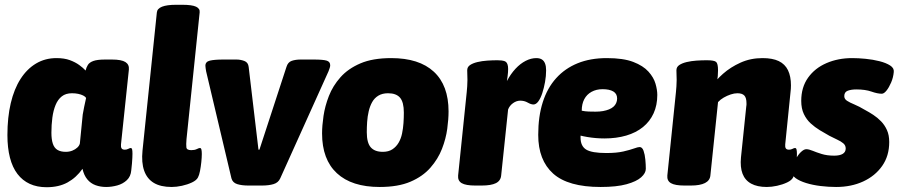

<svg xmlns="http://www.w3.org/2000/svg" viewBox="-20 -774 3761 803"><path d="M175 9Q135 9 104.5 -5Q74 -19 53 -46.5Q32 -74 21.5 -115Q11 -156 11 -209Q11 -283 25 -342.5Q39 -402 66 -444Q93 -486 131 -508.5Q169 -531 216 -531Q249 -531 272 -522.5Q295 -514 311.5 -502Q328 -490 338 -479Q341 -492 347.5 -502.5Q354 -513 370.5 -519Q387 -525 420 -525H448Q488 -525 504.5 -514.5Q521 -504 519 -483L486 -170Q485 -159 488.5 -153.5Q492 -148 502 -148Q510 -148 516.5 -151.5Q523 -155 527 -155Q531 -155 532.5 -149.5Q534 -144 534 -131Q534 -124 533.5 -114Q533 -104 532 -91Q531 -78 529 -62Q527 -36 510.5 -20.5Q494 -5 470.5 1.5Q447 8 424 8Q400 8 379.5 0.5Q359 -7 345 -24Q331 -41 325 -68Q299 -31 262.5 -11Q226 9 175 9ZM255 -139Q270 -139 282.5 -144Q295 -149 303.5 -157Q312 -165 314 -174L326 -295Q328 -309 332 -327Q336 -345 340 -364Q337 -370 328 -374.5Q319 -379 307 -381.5Q295 -384 281 -384Q255 -384 238.5 -371Q222 -358 212.5 -335Q203 -312 199 -282Q195 -252 195 -219Q195 -191 201 -173Q207 -155 220.5 -147Q234 -139 255 -139Z M698 8Q652 8 623.5 -9Q595 -26 583 -60Q571 -94 576 -144L636 -722Q639 -754 717 -754H742Q783 -754 800 -746Q817 -738 815 -722L760 -192Q758 -169 759.5 -157.5Q761 -146 780 -146Q794 -146 803 -150.5Q812 -155 816 -155Q821 -155 822.5 -148Q824 -141 824 -130Q824 -116 822 -96.5Q820 -77 816.5 -59Q813 -41 808 -32Q802 -20 783 -11Q764 -2 741 3Q718 8 698 8Z M1019 2Q991 2 972 -4Q953 -10 948 -28L842 -476Q841 -483 840 -489Q839 -495 839 -499Q839 -516 858 -520.5Q877 -525 914 -525H969Q986 -525 1002 -519Q1018 -513 1020 -494L1061 -148H1065L1178 -494Q1184 -514 1200 -519.5Q1216 -525 1237 -525H1292Q1331 -525 1346 -520.5Q1361 -516 1361 -501Q1361 -496 1359 -490Q1357 -484 1354 -476L1152 -28Q1144 -10 1124 -4Q1104 2 1075 2Z M1568 8Q1451 8 1389 -49.5Q1327 -107 1327 -216Q1327 -248 1333 -289Q1339 -330 1355.5 -372.5Q1372 -415 1404 -451Q1436 -487 1487.5 -509Q1539 -531 1616 -531Q1733 -531 1794.5 -474Q1856 -417 1856 -308Q1856 -276 1850.5 -235Q1845 -194 1828.5 -151.5Q1812 -109 1780 -72.5Q1748 -36 1696.5 -14Q1645 8 1568 8ZM1581 -139Q1605 -139 1621 -149.5Q1637 -160 1647 -177Q1657 -194 1661.5 -215.5Q1666 -237 1667.5 -259.5Q1669 -282 1669 -303Q1669 -347 1653 -365.5Q1637 -384 1603 -384Q1579 -384 1562.5 -374Q1546 -364 1536.5 -347Q1527 -330 1522 -308.5Q1517 -287 1515.5 -264.5Q1514 -242 1514 -221Q1514 -177 1530.5 -158Q1547 -139 1581 -139Z M1968 2Q1928 2 1911 -8Q1894 -18 1896 -40L1932 -389Q1933 -397 1934 -413Q1935 -429 1935 -440Q1935 -450 1934.5 -459.5Q1934 -469 1934 -480Q1934 -494 1946 -502Q1958 -510 1977 -514.5Q1996 -519 2018 -520.5Q2040 -522 2061 -522Q2080 -522 2091 -518Q2102 -514 2104.5 -496Q2107 -478 2100 -435Q2116 -465 2136 -486.5Q2156 -508 2178.5 -519.5Q2201 -531 2223 -531Q2237 -531 2246 -525.5Q2255 -520 2259.5 -508.5Q2264 -497 2264 -480Q2264 -456 2259.5 -431Q2255 -406 2248 -384.5Q2241 -363 2231.5 -350Q2222 -337 2211 -337Q2201 -337 2187 -345Q2173 -353 2156 -353Q2140 -353 2125.5 -342.5Q2111 -332 2105 -316L2076 -40Q2074 -18 2054 -8Q2034 2 1994 2Z M2492 8Q2356 8 2293.5 -48Q2231 -104 2231 -210Q2231 -287 2250 -346.5Q2269 -406 2306 -447Q2343 -488 2396 -509.5Q2449 -531 2518 -531Q2587 -531 2628.5 -515Q2670 -499 2692 -474.5Q2714 -450 2721.5 -424Q2729 -398 2729 -377Q2729 -334 2713.5 -300Q2698 -266 2669 -242.5Q2640 -219 2599 -207Q2558 -195 2508 -195Q2472 -195 2436.5 -201Q2401 -207 2369 -218L2411 -266Q2409 -250 2408.5 -233Q2408 -216 2408 -199Q2408 -163 2431.5 -148.5Q2455 -134 2516 -134Q2559 -134 2587 -140.5Q2615 -147 2631.5 -153Q2648 -159 2655 -159Q2666 -159 2671.5 -143.5Q2677 -128 2679 -106.5Q2681 -85 2681 -68Q2681 -50 2661.5 -32.5Q2642 -15 2600.5 -3.5Q2559 8 2492 8ZM2471 -307Q2488 -307 2502 -309.5Q2516 -312 2527 -316.5Q2538 -321 2545.5 -327.5Q2553 -334 2557 -343Q2561 -352 2561 -362Q2561 -382 2545 -391.5Q2529 -401 2500 -401Q2474 -401 2454 -390Q2434 -379 2423.5 -359Q2413 -339 2413 -311Q2427 -308 2442 -307.5Q2457 -307 2471 -307Z M3187 8Q3147 8 3121.5 -6Q3096 -20 3085.5 -47.5Q3075 -75 3079 -116L3101 -328Q3102 -332 3102 -335.5Q3102 -339 3102 -342Q3102 -365 3093 -374.5Q3084 -384 3064 -384Q3051 -384 3036 -379Q3021 -374 3007 -366Q2993 -358 2983 -347L2951 -40Q2947 2 2869 2H2843Q2803 2 2786 -8Q2769 -18 2771 -40L2807 -389Q2808 -397 2809 -413Q2810 -429 2810 -440Q2810 -450 2809.5 -459.5Q2809 -469 2809 -480Q2809 -494 2821 -502Q2833 -510 2852 -514.5Q2871 -519 2893 -520.5Q2915 -522 2936 -522Q2967 -522 2975 -515Q2983 -508 2983 -480Q2983 -456 2979 -432.5Q2975 -409 2968 -397L2957 -413Q2973 -438 3004 -465.5Q3035 -493 3077 -512Q3119 -531 3169 -531Q3211 -531 3237 -518.5Q3263 -506 3275.5 -480.5Q3288 -455 3288 -417Q3288 -410 3287.5 -402.5Q3287 -395 3286 -387L3264 -170Q3263 -159 3266.5 -153.5Q3270 -148 3280 -148Q3288 -148 3294.5 -151.5Q3301 -155 3305 -155Q3310 -155 3311.5 -148Q3313 -141 3313 -130Q3313 -116 3311 -96.5Q3309 -77 3305.5 -59Q3302 -41 3297 -32Q3291 -20 3272 -11Q3253 -2 3230 3Q3207 8 3187 8Z M3477 8Q3445 8 3412 4Q3379 0 3351.5 -8.5Q3324 -17 3307.5 -29Q3291 -41 3293 -57Q3296 -83 3306 -104Q3316 -125 3329 -137.5Q3342 -150 3352 -150Q3363 -150 3378.5 -143.5Q3394 -137 3416.5 -130Q3439 -123 3469 -123Q3492 -123 3504.5 -130.5Q3517 -138 3517 -153Q3517 -166 3507 -174.5Q3497 -183 3481.5 -190Q3466 -197 3449 -206Q3429 -217 3408.5 -229.5Q3388 -242 3370.5 -258Q3353 -274 3342 -297Q3331 -320 3331 -352Q3331 -409 3359.5 -449Q3388 -489 3436.5 -510Q3485 -531 3544 -531Q3570 -531 3600.5 -528Q3631 -525 3658.5 -518Q3686 -511 3703 -500Q3720 -489 3718 -473Q3716 -450 3707 -429Q3698 -408 3687.5 -395Q3677 -382 3668 -382Q3650 -382 3624.5 -391Q3599 -400 3561 -400Q3540 -400 3525.5 -394.5Q3511 -389 3511 -372Q3511 -360 3522.5 -352.5Q3534 -345 3553.5 -337Q3573 -329 3598 -314Q3615 -305 3632.5 -293.5Q3650 -282 3665 -266.5Q3680 -251 3689.5 -230Q3699 -209 3699 -180Q3699 -122 3669.5 -80Q3640 -38 3590 -15Q3540 8 3477 8Z"/></svg>

Font: Asap Black
Style: Italic
Weight: 900
Italic angle: -6°
Designer: Pablo Cosgaya
Foundry: Omnibus-Type
Version: Version 3.001